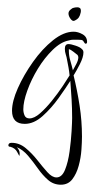

<svg xmlns="http://www.w3.org/2000/svg" viewBox="-20 -358 259 527"><path d="M147 149Q127 149 112 136Q97 123 84 104.5Q71 86 57 69.5Q43 53 26 46Q34 54 34 63Q34 69 33 70Q32 69 27 59Q22 49 9 45Q3 45 3 41Q3 34 12 34Q33 34 50.5 48.5Q68 63 82.5 81.5Q97 100 110 114.5Q123 129 135 129Q150 129 158.5 108Q167 87 171 57.5Q175 28 176.5 2Q178 -24 178 -34Q178 -60 176.5 -85.5Q175 -111 173 -136Q161 -117 141 -89Q121 -61 97 -39.5Q73 -18 48 -18Q13 -18 13 -54Q13 -80 29 -116Q45 -152 70.5 -188Q96 -224 125.5 -247.5Q155 -271 182 -271Q194 -271 206.5 -264Q219 -257 219 -243Q219 -238 215 -238Q213 -238 210 -243Q208 -248 202.5 -248.5Q197 -249 193 -249Q187 -249 181 -249Q175 -249 169 -247Q147 -243 124.5 -221Q102 -199 84 -169.5Q66 -140 55 -109.5Q44 -79 44 -58Q44 -49 47.5 -41Q51 -33 61 -33Q74 -33 90 -47Q106 -61 122.5 -81.5Q139 -102 152 -121.5Q165 -141 171 -151Q170 -162 168 -173Q166 -184 164 -194Q163 -201 160.5 -208.5Q158 -216 158 -224Q158 -237 168 -237Q175 -237 188 -232.5Q201 -228 205 -223Q209 -220 209 -214Q209 -201 199 -181.5Q189 -162 182 -151Q192 -110 198.5 -68Q205 -26 205 17Q205 31 203.5 53Q202 75 196 97Q190 119 178.5 134Q167 149 147 149ZM180 -165Q184 -172 189.5 -182.5Q195 -193 195 -201Q195 -203 193 -207Q189 -210 181.5 -216Q174 -222 169 -223V-218Q169 -205 173 -191.5Q177 -178 180 -165ZM184 -301Q179 -299 173.5 -306.5Q168 -314 168 -321Q168 -327 173.5 -331.5Q179 -336 180 -336Q183 -337 186 -337.5Q189 -338 192 -338Q202 -338 202 -329Q202 -324 201 -322Q200 -316 196.5 -310.5Q193 -305 184 -301Z"/></svg>

Font: Sassy Frass
Style: Regular
Weight: 400
Designer: Robert E. Leuschke
Foundry: Robert E. Leuschke
Version: Version 1.010; ttfautohint (v1.8.3)